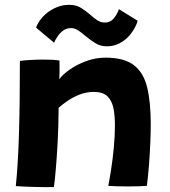

<svg xmlns="http://www.w3.org/2000/svg" viewBox="-20 -769 705 796"><path d="M203.5 6.5Q188.5 7 166.5 6.8Q144.5 6.5 121.5 6Q103 5.5 79 4.5Q55 3.5 45.5 2.5Q50 -39.5 53.2 -92.5Q56.5 -145.5 58.5 -210Q60.5 -274.5 61.5 -351Q62.5 -427.5 62.5 -516.5Q81.5 -519 107.5 -520.5Q133.5 -522 160 -522Q178.5 -522 195.8 -521.2Q213 -520.5 226.5 -518Q226.5 -513.5 226.8 -499.8Q227 -486 226.8 -469.8Q226.5 -453.5 226 -440.5Q239 -459.5 268.5 -480.2Q298 -501 337 -515.5Q376 -530 417.5 -530Q494 -530 534.5 -499.2Q575 -468.5 590 -407.2Q605 -346 605 -254Q605 -222 603.2 -179.2Q601.5 -136.5 598 -89.5Q594.5 -42.5 589 1.5Q579 2.5 557.2 3.2Q535.5 4 511.5 4Q486 4 463 3.2Q440 2.5 429 1.5Q434.5 -26.5 441 -68.5Q447.5 -110.5 452 -158.2Q456.5 -206 456.5 -249.5Q456.5 -291.5 449.8 -322.5Q443 -353.5 424.2 -370.8Q405.5 -388 369 -388Q339 -388 311.5 -377.5Q284 -367 261.5 -351.8Q239 -336.5 223 -322Q222.5 -243 219 -179.2Q215.5 -115.5 211.5 -68.8Q207.5 -22 203.5 6.5ZM129.5 -654.5Q137.5 -677.5 157.5 -699.2Q177.5 -721 206 -735Q234.5 -749 267 -749Q296 -749 316.5 -736Q337 -723 353.5 -708.5Q368 -695.5 382.5 -685.5Q397 -675.5 415 -675.5Q437.5 -675.5 451.8 -692.8Q466 -710 473 -731L550.5 -683Q548 -671 538.5 -653.2Q529 -635.5 513 -618Q497 -600.5 474.2 -588.8Q451.5 -577 422.5 -577Q395.5 -577 373.8 -591Q352 -605 333.5 -620.5Q318.5 -633.5 304 -643Q289.5 -652.5 275 -652.5Q255.5 -652.5 241.2 -641.8Q227 -631 217.8 -616.8Q208.5 -602.5 204 -592Z"/></svg>

Font: Grandstander Thin
Style: Bold
Weight: 700
Version: Version 1.200